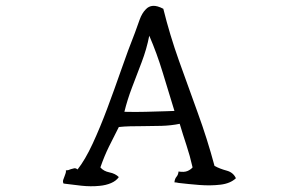

<svg xmlns="http://www.w3.org/2000/svg" viewBox="-20 -677 1040 656"><path d="M786 -68Q767 -50 733 -46Q699 -42 661 -45Q623 -48 590 -52Q586 -53 582.5 -53.5Q579 -54 576 -54Q577 -66 583 -73Q589 -80 590 -91Q609 -88 620 -92.5Q631 -97 638 -105Q629 -145 617 -181Q605 -217 594 -254Q565 -248 532 -247Q499 -246 468 -246Q445 -246 424.5 -245.5Q404 -245 386 -243Q369 -210 352.5 -176.5Q336 -143 323 -105Q334 -92 354 -88Q374 -84 386 -72Q377 -59 359.5 -51.5Q342 -44 320 -42Q290 -39 258 -42.5Q226 -46 204 -49Q199 -50 197 -50Q194 -56 196 -62.5Q198 -69 201 -76Q203 -81 204.5 -86Q206 -91 205 -95Q210 -95 214 -96Q218 -97 222 -99Q228 -101 233.5 -102Q239 -103 245 -98Q271 -131 296.5 -186Q322 -241 346.5 -306.5Q371 -372 394.5 -439.5Q418 -507 441 -565Q449 -587 457 -609.5Q465 -632 478 -645Q488 -656 502.5 -657Q517 -658 538 -647Q560 -558 591.5 -469.5Q623 -381 655.5 -292Q688 -203 713 -110Q732 -100 754.5 -94Q777 -88 786 -68ZM576 -298Q556 -363 536 -429Q516 -495 490 -555Q481 -509 464 -464.5Q447 -420 431 -378Q415 -336 405 -295Q443 -294 478 -295Q513 -296 548 -297Q555 -297 562 -297.5Q569 -298 576 -298Z"/></svg>

Font: Yuji Boku
Style: Regular
Weight: 400
Designer: Kataoka Yuji
Foundry: Kinuta Font Factory
Version: Version 3.002